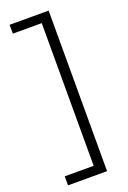

<svg xmlns="http://www.w3.org/2000/svg" viewBox="-165 -768 651 980"><g transform="rotate(-20 160.5 -278.0)"><path d="M25 109H182V-666H25V-714H237V158H25Z"/></g></svg>

Font: Noto Sans Light
Style: Regular
Weight: 300
Designer: Monotype Design Team
Foundry: Monotype Imaging Inc.
Version: Version 2.007